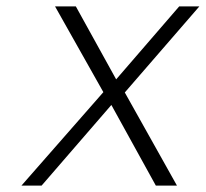

<svg xmlns="http://www.w3.org/2000/svg" viewBox="-20 -590 643 600"><path d="M47 -10H110L328 -262L467 -10H533L370 -301L603 -570H540L343 -342L217 -570H152L303 -302Z"/></svg>

Font: Charger Sport
Style: ExLitObl
Weight: 200
Designer: Jasper
Foundry: Cannot Into Space Fonts
Version: Version 1.1